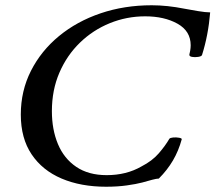

<svg xmlns="http://www.w3.org/2000/svg" viewBox="-20 -696 818 729"><path d="M383 13Q287 13 214 -18Q141 -49 100 -110Q59 -171 59 -261Q59 -351 97.5 -427Q136 -503 204 -559Q272 -615 362 -645.5Q452 -676 556 -676Q615 -676 680 -663Q701 -659 731 -654Q761 -649 778 -649Q771 -563 747 -487Q745 -482 732.5 -480Q720 -478 709 -480Q698 -482 699 -489Q700 -492 702 -503Q704 -514 704 -524Q704 -578 654 -606Q604 -634 531 -634Q461 -634 397 -608Q333 -582 283.5 -534Q234 -486 205.5 -420Q177 -354 177 -274Q177 -204 200 -149Q223 -94 269.5 -62.5Q316 -31 385 -31Q460 -31 517 -64Q558 -85 583 -114Q608 -143 623 -169Q626 -173 637.5 -174Q649 -175 660 -173Q671 -171 670 -167Q658 -123 636.5 -86.5Q615 -50 583 -18Q575 -18 558 -13.5Q541 -9 520 -3Q497 3 461.5 8Q426 13 383 13Z"/></svg>

Font: Junicode SmExp
Style: Bold Italic
Weight: 700
Width: 6
Italic angle: -11°
Designer: Peter S. Baker
Version: Version 2.205; ttfautohint (v1.8.4)